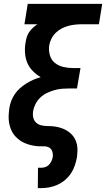

<svg xmlns="http://www.w3.org/2000/svg" viewBox="-20 -755 547 990"><path d="M175 215 176 110H192Q203 110 213.5 106.5Q224 103 232 95Q240 87 245 76.5Q250 66 252 55Q254 40 249.5 26Q245 12 233 5.5Q221 -1 205.5 -0.5Q190 0 175.5 -1Q161 -2 147 -5Q133 -8 119.5 -12.5Q106 -17 94 -24Q82 -31 71.5 -40Q61 -49 52.5 -60Q44 -71 38.5 -83.5Q33 -96 29.5 -109.5Q26 -123 25 -137.5Q24 -152 25 -167Q26 -182 28 -197Q31 -216 38 -234.5Q45 -253 56.5 -270Q68 -287 83.5 -300.5Q99 -314 116.5 -325Q134 -336 152.5 -344Q171 -352 190 -357Q168 -370 149.5 -388.5Q131 -407 121 -430.5Q111 -454 109 -481.5Q107 -509 112 -537Q114 -550 118 -563.5Q122 -577 130.5 -589.5Q139 -602 150 -612Q161 -622 173 -630H106L123 -735H507L490 -630H403Q385 -630 367 -628Q349 -626 332 -621.5Q315 -617 298 -608Q281 -599 267.5 -586Q254 -573 245.5 -556Q237 -539 234 -522Q230 -496 237 -471Q244 -446 262.5 -431Q281 -416 306 -410Q331 -404 357 -404H395L377 -299H339Q320 -299 300.5 -297.5Q281 -296 261.5 -290.5Q242 -285 223 -276Q204 -267 188.5 -252.5Q173 -238 163.5 -219.5Q154 -201 151 -182Q148 -165 151.5 -149Q155 -133 166.5 -122.5Q178 -112 194 -108.5Q210 -105 227 -105Q244 -105 260 -103Q276 -101 292 -96Q308 -91 321.5 -83.5Q335 -76 346.5 -65Q358 -54 365.5 -40.5Q373 -27 376.5 -11Q380 5 379.5 21.5Q379 38 377 55Q373 76 366 97.5Q359 119 346.5 138Q334 157 316 172.5Q298 188 277 197.5Q256 207 234.5 211Q213 215 191 215Z"/></svg>

Font: Iosevka Term Curly XBd Obl
Style: Regular
Weight: 800
Italic angle: -9°
Designer: Belleve Invis
Foundry: Belleve Invis
Version: Version 32.3.0